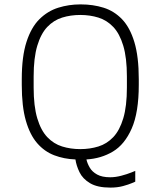

<svg xmlns="http://www.w3.org/2000/svg" viewBox="-20 -716 730 873"><path d="M482 137Q423 137 389.5 117Q356 97 341.5 67Q327 37 323 9Q271 7 226.5 -10Q182 -27 149 -65Q116 -103 97.5 -167.5Q79 -232 79 -330V-356Q79 -459 100.5 -525.5Q122 -592 159.5 -629Q197 -666 245 -681Q293 -696 345 -696H348Q403 -696 451 -681Q499 -666 535 -628.5Q571 -591 591 -524.5Q611 -458 611 -356V-330Q611 -205 579 -132Q547 -59 493.5 -27Q440 5 373 9Q377 27 388 46Q399 65 421.5 77.5Q444 90 481 90Q505 90 531.5 83Q558 76 576.5 68.5Q595 61 595 61V110Q595 110 580 116.5Q565 123 539.5 130Q514 137 482 137ZM345 -38Q389 -38 427.5 -50Q466 -62 495 -92.5Q524 -123 540.5 -178Q557 -233 557 -318V-368Q557 -453 540.5 -508Q524 -563 495 -593.5Q466 -624 427.5 -636Q389 -648 345 -648Q301 -648 262.5 -636Q224 -624 195 -593.5Q166 -563 149.5 -508Q133 -453 133 -368V-318Q133 -233 149.5 -178Q166 -123 195 -92.5Q224 -62 262.5 -50Q301 -38 345 -38Z"/></svg>

Font: Chivo Medium Thin
Style: Regular
Weight: 250
Version: Version 2.002